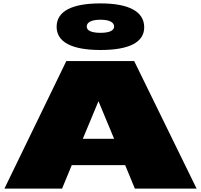

<svg xmlns="http://www.w3.org/2000/svg" viewBox="-20 -1109 1180 1129"><path d="M345 0 402 -138H716L773 0H1136L769 -750H370L6 0ZM313 -953C312 -863 400 -815 571 -815C741 -815 829 -861 828 -950C827 -1041 738 -1089 571 -1089C403 -1089 314 -1043 313 -953ZM490 -953C490 -978 518 -993 571 -993C623 -993 651 -978 651 -953C651 -929 623 -916 571 -916C518 -916 490 -929 490 -953ZM467 -293 559 -514 651 -293Z"/></svg>

Font: Mattone Black
Style: Regular
Weight: 900
Width: 6
Designer: Nunzio Mazzaferro
Foundry: Collletttivo
Version: Version 2.000;Glyphs 3.2 (3217)